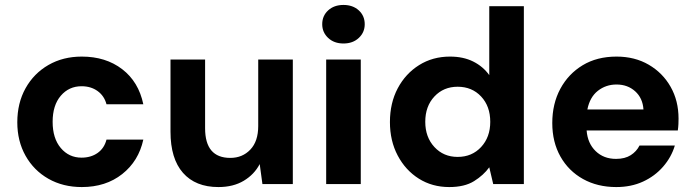

<svg xmlns="http://www.w3.org/2000/svg" viewBox="-20 -745 2810 777"><path d="M311 12Q235 12 176 -21.5Q117 -55 83.5 -114.5Q50 -174 50 -250Q50 -328 83.5 -388Q117 -448 176 -482Q235 -516 311 -516Q408 -516 474.5 -465Q541 -414 560 -323H411Q402 -357 375 -376.5Q348 -396 310 -396Q259 -396 226 -357.5Q193 -319 193 -252Q193 -185 226 -146Q259 -107 310 -107Q348 -107 375 -126Q402 -145 411 -180H560Q541 -93 474.5 -40.5Q408 12 311 12Z M864 12Q771 12 720.5 -45.5Q670 -103 670 -212V-504H810V-226Q810 -106 912 -106Q961 -106 993 -139.5Q1025 -173 1025 -235V-504H1165V0H1042L1031 -81Q1009 -39 966.5 -13.5Q924 12 864 12Z M1370 -569Q1332 -569 1308 -591.5Q1284 -614 1284 -647Q1284 -681 1308 -703Q1332 -725 1370 -725Q1408 -725 1432 -703Q1456 -681 1456 -647Q1456 -614 1432 -591.5Q1408 -569 1370 -569ZM1300 0V-504H1440V0Z M1798 12Q1729 12 1675 -22Q1621 -56 1589.5 -115.5Q1558 -175 1558 -251Q1558 -328 1589.5 -387.5Q1621 -447 1676 -481.5Q1731 -516 1801 -516Q1855 -516 1895 -496Q1935 -476 1960 -441V-720H2100V0H1976L1960 -68Q1937 -36 1898.5 -12Q1860 12 1798 12ZM1832 -110Q1890 -110 1927 -150Q1964 -190 1964 -252Q1964 -315 1927 -354.5Q1890 -394 1832 -394Q1775 -394 1738 -354.5Q1701 -315 1701 -252Q1701 -190 1738 -150Q1775 -110 1832 -110Z M2474 12Q2398 12 2339.5 -20.5Q2281 -53 2248 -111.5Q2215 -170 2215 -247Q2215 -325 2247.5 -385.5Q2280 -446 2338 -481Q2396 -516 2475 -516Q2549 -516 2605.5 -483Q2662 -450 2694 -393.5Q2726 -337 2726 -265Q2726 -255 2725.5 -243Q2725 -231 2723 -217H2354Q2358 -165 2390.5 -133.5Q2423 -102 2473 -102Q2509 -102 2532.5 -117Q2556 -132 2568 -156H2711Q2697 -109 2663.5 -70.5Q2630 -32 2582 -10Q2534 12 2474 12ZM2475 -403Q2432 -403 2399.5 -377.5Q2367 -352 2357 -302H2584Q2581 -348 2550.5 -375.5Q2520 -403 2475 -403Z"/></svg>

Font: DM Sans ExtraBold
Style: Regular
Weight: 800
Designer: Colophon Foundry, Jonny Pinhorn
Foundry: Colophon Foundry
Version: Version 4.004; ttfautohint (v1.8.4.7-5d5b)